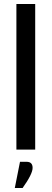

<svg xmlns="http://www.w3.org/2000/svg" viewBox="-20 -748 258 960"><path d="M113 61Q143 61 143 91.5Q143 122 93 192H54L80 61ZM62 -728H156V0H62Z"/></svg>

Font: Khand Medium
Style: Regular
Weight: 500
Designer: Devanagari: Sanchit Sawaria, Jyotish Sonowal; Latin: Satya Rajpurohit
Foundry: Indian Type Foundry
Version: Version 1.100;PS 1.0;hotconv 1.0.78;makeotf.lib2.5.61930; tt